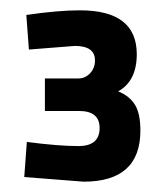

<svg xmlns="http://www.w3.org/2000/svg" viewBox="-20 -820 320 372"><path d="M27 -477 32 -545Q93 -537 132 -537Q173 -537 173 -572Q173 -605 133 -605H67V-668H132Q145 -668 154.5 -678Q164 -688 164 -703Q164 -731 125 -731L36 -724L31 -791Q92 -800 135 -800Q245 -800 245 -715Q245 -663 209 -643Q231 -634 241.5 -617Q252 -600 252 -567Q252 -468 142 -468Z"/></svg>

Font: Cairo SemiBold
Style: Regular
Weight: 600
Designer: Mohamed Gaber, the designers of Titillium
Foundry: Kief Type Foundry
Version: Version 2.009; ttfautohint (v1.5.33-1714) -l 8 -r 50 -G 200 